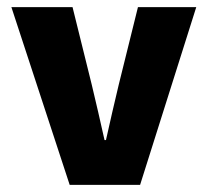

<svg xmlns="http://www.w3.org/2000/svg" viewBox="-20 -520 584 540"><path d="M176 0 12 -500H184L238 -282Q256 -207 274 -126H278Q296 -207 314 -282L368 -500H532L374 0Z"/></svg>

Font: TypoPRO Source Sans Pro
Style: Regular
Weight: 900
Designer: Paul D. Hunt
Foundry: Adobe Systems Incorporated
Version: Version 2.020;PS 2.000;hotconv 1.0.86;makeotf.lib2.5.63406